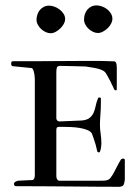

<svg xmlns="http://www.w3.org/2000/svg" viewBox="-20 -702 524 724"><path d="M204.1 -244.1 287.6 -247.6Q307.1 -249 317.4 -257.1Q327.6 -265.1 332.8 -276.6Q337.9 -288.1 340.6 -301.8Q343.3 -315.4 348.6 -328.6Q350.1 -334.5 353.5 -334.5Q360.4 -334.5 360.4 -331.1V-311.5Q360.4 -292 358.6 -269.3Q356.9 -246.6 356.9 -230.5Q356.9 -214.8 359.6 -197.3Q362.3 -179.7 362.3 -161.1Q362.3 -158.7 361.8 -153.3Q361.3 -147.9 360.4 -142.1Q359.4 -136.2 357.7 -131.8Q356 -127.4 353 -127.4Q347.7 -127.4 346.4 -132.6Q345.2 -137.7 344.2 -142.1Q343.3 -147.9 340.8 -156.2Q338.4 -164.6 335.4 -173.1Q332.5 -181.6 330.1 -188.5Q327.6 -195.3 326.7 -197.8Q322.3 -206.5 309.6 -211.7Q296.9 -216.8 281 -219.5Q265.1 -222.2 248.3 -222.9Q231.4 -223.6 218.8 -223.6H204.1Q196.3 -223.6 194.3 -220.5Q192.4 -217.3 192.4 -210.4V-39.1Q192.4 -24.4 201.7 -20.5H350.1Q359.9 -20.5 370.4 -20.8Q380.9 -21 384.3 -22.9Q391.6 -24.9 396.7 -31.5Q401.9 -38.1 405.3 -43.9Q406.7 -46.4 410.9 -54.2Q415 -62 419.7 -71Q424.3 -80.1 428.5 -87.9Q432.6 -95.7 434.6 -98.1Q437.5 -104 444.3 -104Q448.7 -104 450.7 -100.6V-27.8Q450.7 -23.4 450 -19.8Q449.2 -16.1 448.2 -10.7Q446.3 -3.9 443.4 -1.7Q440.4 0.5 432.1 2.4Q382.8 2.4 338.6 2Q294.4 1.5 249 1.2Q203.6 1 153.3 0.5Q103 0 41 0Q32.7 0 32.7 -8.3Q32.7 -13.7 38.1 -16.6Q43.5 -19.5 47.9 -20.5Q50.8 -20.5 57.4 -21Q64 -21.5 71.8 -21.7Q79.6 -22 86.9 -22.5Q94.2 -22.9 99.6 -22.9Q111.3 -22.9 111.3 -41.5V-401.9Q111.3 -410.2 109.6 -422.4Q107.9 -434.6 103 -442.9Q99.6 -445.3 99.6 -445.3L31.2 -452.1Q22 -452.1 22 -461.4Q22 -463.9 22.9 -467.5Q23.9 -471.2 29.3 -471.2H109.4Q156.2 -471.2 201.7 -471.7Q247.1 -472.2 285.2 -472.2H354.5Q362.3 -472.2 370.8 -471.9Q379.4 -471.7 387.2 -471.4Q395 -471.2 401.4 -470.9Q407.7 -470.7 411.1 -470.7Q414.6 -470.2 416.5 -467.3Q418.5 -464.4 419.2 -460.2Q419.9 -456.1 420.2 -451.9Q420.4 -447.8 420.4 -445.3V-365.7Q420.4 -361.3 417 -361.3Q411.6 -361.3 408.9 -368.4Q406.2 -375.5 400.9 -385.3Q396.5 -396 390.1 -406.7Q383.8 -417.5 380.9 -423.3Q376.5 -431.6 367.4 -436.3Q358.4 -440.9 347.2 -443.6Q335.9 -446.3 324.2 -447.8Q312.5 -449.2 303.7 -451.2Q300.8 -451.2 288.6 -451.7Q276.4 -452.1 261 -452.4Q245.6 -452.6 230.7 -453.1Q215.8 -453.6 207.5 -453.6Q197.3 -453.6 194.8 -447.8Q192.4 -441.9 192.4 -430.2V-255.9Q192.4 -251.5 195.6 -247.8Q198.7 -244.1 204.1 -244.1ZM117.7 -627.4Q117.7 -637.7 121.1 -647.5Q124.5 -657.2 130.6 -664.6Q136.7 -671.9 145.5 -676.3Q154.3 -680.7 165 -680.7Q174.3 -680.7 184.8 -677Q195.3 -673.3 204.3 -666.5Q213.4 -659.7 219.5 -650.4Q225.6 -641.1 225.6 -629.9Q225.6 -621.1 220.5 -611.8Q215.3 -602.5 207.3 -594.7Q199.2 -586.9 189.7 -581.8Q180.2 -576.7 170.9 -576.7Q162.1 -576.7 152.8 -580.8Q143.6 -585 135.7 -592Q127.9 -599.1 122.8 -608.4Q117.7 -617.7 117.7 -627.4ZM296.9 -628.4Q296.9 -638.7 300 -648.4Q303.2 -658.2 309.3 -665.5Q315.4 -672.9 324.2 -677.2Q333 -681.6 344.2 -681.6Q353.5 -681.6 364 -678Q374.5 -674.3 383.3 -667.7Q392.1 -661.1 397.9 -651.6Q403.8 -642.1 403.8 -630.9Q403.8 -622.1 398.9 -612.8Q394 -603.5 386 -595.7Q377.9 -587.9 368.2 -582.8Q358.4 -577.6 349.1 -577.6Q340.3 -577.6 331.3 -581.8Q322.3 -585.9 314.5 -593Q306.6 -600.1 301.8 -609.4Q296.9 -618.7 296.9 -628.4Z"/></svg>

Font: IM FELL French Canon SC
Style: Regular
Weight: 400
Designer: Igino Marini
Foundry: Igino Marini
Version: 3.00